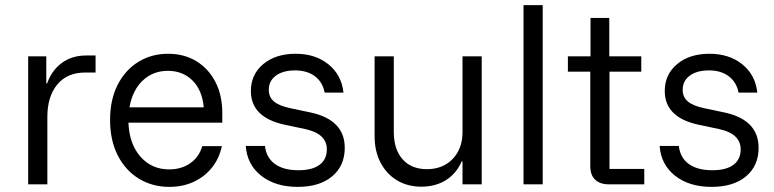

<svg xmlns="http://www.w3.org/2000/svg" viewBox="-20 -720 3023 750"><path d="M90 0V-500H160.8V-394.2H164.2Q180.8 -443.3 220.4 -473.3Q260 -503.3 317.5 -503.3H353.3V-436.7H313.3Q242.5 -436.7 203.8 -390Q165 -343.3 165 -263.3V0Z M641.7 10Q575 10 522.5 -22.1Q470 -54.2 440 -112.9Q410 -171.7 410 -251.7Q410 -330.8 439.6 -388.8Q469.2 -446.7 520.4 -478.3Q571.7 -510 636.7 -510Q698.3 -510 745.8 -481.7Q793.3 -453.3 820.8 -401.2Q848.3 -349.2 848.3 -278.3V-240.8H481.7Q485 -157.5 528.8 -107.9Q572.5 -58.3 640.8 -58.3Q689.2 -58.3 723.8 -82.9Q758.3 -107.5 770 -149.2H846.7Q835.8 -99.2 806.7 -63.8Q777.5 -28.3 735.4 -9.2Q693.3 10 641.7 10ZM485.8 -300.8H775.8Q770 -367.5 732.1 -405.4Q694.2 -443.3 635.8 -443.3Q577.5 -443.3 537.5 -405.4Q497.5 -367.5 485.8 -300.8Z M1143.3 10Q1055 10 1000 -33.8Q945 -77.5 940 -150H1015Q1020 -104.2 1053.8 -79.6Q1087.5 -55 1145.8 -55Q1200 -55 1228.3 -76.2Q1256.7 -97.5 1256.7 -136.7Q1256.7 -197.5 1172.5 -215.8L1093.3 -232.5Q960 -260.8 960 -364.2Q960 -429.2 1008.3 -469.6Q1056.7 -510 1135 -510Q1211.7 -510 1262.9 -468.8Q1314.2 -427.5 1321.7 -358.3H1248.3Q1240 -400 1209.6 -422.5Q1179.2 -445 1132.5 -445Q1085.8 -445 1057.9 -424.6Q1030 -404.2 1030 -369.2Q1030 -340.8 1050 -323.8Q1070 -306.7 1113.3 -297.5L1192.5 -280.8Q1259.2 -266.7 1292.9 -232.1Q1326.7 -197.5 1326.7 -142.5Q1326.7 -72.5 1277.5 -31.2Q1228.3 10 1143.3 10Z M1625.8 9.2Q1571.7 9.2 1530.4 -15.8Q1489.2 -40.8 1466.2 -85.4Q1443.3 -130 1443.3 -187.5V-500H1518.3V-204.2Q1518.3 -136.7 1552.5 -97.9Q1586.7 -59.2 1647.5 -59.2Q1710 -59.2 1748.3 -99.2Q1786.7 -139.2 1786.7 -204.2V-500H1861.7V0H1786.7V-89.2H1783.3Q1762.5 -41.7 1721.7 -16.2Q1680.8 9.2 1625.8 9.2Z M2025 0V-700H2100V0Z M2357.5 0Q2324.2 0 2305 -17.9Q2285.8 -35.8 2285.8 -71.7V-440H2198.3V-500H2286.7V-650H2360V-500H2485V-440H2360.8V-60H2496.7V0Z M2760 10Q2671.7 10 2616.7 -33.8Q2561.7 -77.5 2556.7 -150H2631.7Q2636.7 -104.2 2670.4 -79.6Q2704.2 -55 2762.5 -55Q2816.7 -55 2845 -76.2Q2873.3 -97.5 2873.3 -136.7Q2873.3 -197.5 2789.2 -215.8L2710 -232.5Q2576.7 -260.8 2576.7 -364.2Q2576.7 -429.2 2625 -469.6Q2673.3 -510 2751.7 -510Q2828.3 -510 2879.6 -468.8Q2930.8 -427.5 2938.3 -358.3H2865Q2856.7 -400 2826.2 -422.5Q2795.8 -445 2749.2 -445Q2702.5 -445 2674.6 -424.6Q2646.7 -404.2 2646.7 -369.2Q2646.7 -340.8 2666.7 -323.8Q2686.7 -306.7 2730 -297.5L2809.2 -280.8Q2875.8 -266.7 2909.6 -232.1Q2943.3 -197.5 2943.3 -142.5Q2943.3 -72.5 2894.2 -31.2Q2845 10 2760 10Z"/></svg>

Font: Funnel Sans Light Light
Style: Regular
Weight: 300
Version: Version 1.000